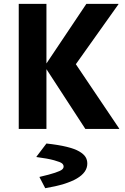

<svg xmlns="http://www.w3.org/2000/svg" viewBox="-20 -675 654 1005"><path d="M223.1 -654.8V-342.8L432.1 -654.8H600.1V-652.8L377 -338.9L604 -2V0H426.8L223.1 -313V0H78.1V-654.8ZM216.8 310.1 187 252.9V251Q239.7 238.8 268.1 229.2Q296.4 219.7 304.7 212.6Q313 205.6 313 196.8Q313 187.5 304.9 180.4Q296.9 173.3 263.9 164.1Q231 154.8 170.9 147V145L223.1 76.2Q286.1 83 328.9 93.5Q371.6 104 394.8 117.7Q418 131.3 427.5 146.5Q437 161.6 437 181.2Q437 273.4 216.8 310.1Z"/></svg>

Font: IntelOne Mono Bold
Style: Regular
Weight: 700
Designer: Fred Shallcrass
Foundry: Frere-Jones Type LLC
Version: Version 1.200;hotconv 1.1.0;makeotfexe 2.6.0;FJTRelease1.2